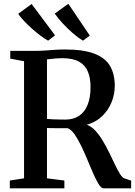

<svg xmlns="http://www.w3.org/2000/svg" viewBox="-20 -1018 730 1038"><path d="M33 0V-42L110 -54V-687L35.5 -701V-743H168Q199 -743 225.8 -745Q252.5 -747 278 -748.8Q303.5 -750.5 331 -750.5Q431 -750.5 490.2 -727.8Q549.5 -705 575 -661.2Q600.5 -617.5 600.5 -554Q600.5 -509 583.5 -466.2Q566.5 -423.5 533 -390.8Q499.5 -358 449.5 -343.5Q474.5 -334.5 496.2 -310.8Q518 -287 536.8 -255.2Q555.5 -223.5 572 -189.8Q588.5 -156 602.5 -126.2Q616.5 -96.5 629.2 -76.8Q642 -57 653 -53.5L689 -41.5V0H539.5Q527.5 0 513.8 -21.8Q500 -43.5 484.8 -78.2Q469.5 -113 453 -153Q436.5 -193 418.8 -229.8Q401 -266.5 382.8 -292.5Q364.5 -318.5 345 -325Q334.5 -325 319 -325Q303.5 -325 287 -325Q270.5 -325 256.2 -325.2Q242 -325.5 234 -326V-54L328 -42V0ZM333.5 -371.5Q376.5 -371.5 407 -391.5Q437.5 -411.5 453.5 -450.8Q469.5 -490 469.5 -547.5Q469.5 -596.5 455 -631.2Q440.5 -666 407 -684.8Q373.5 -703.5 316 -703.5Q298 -703.5 283.5 -702.2Q269 -701 256.8 -699.5Q244.5 -698 234 -697V-375Q247 -373.5 266.5 -372.8Q286 -372 304.8 -371.8Q323.5 -371.5 333.5 -371.5ZM239.5 -798.5Q221.5 -808.5 199 -825.2Q176.5 -842 153.5 -862.5Q130.5 -883 110.8 -903.8Q91 -924.5 78 -943L151 -996.5L277.5 -827L240.5 -798.5ZM428 -798.5Q404 -812.5 375 -837.5Q346 -862.5 319.5 -891.2Q293 -920 276 -944.5L349.5 -997.5L465.5 -825.5L429 -798.5Z"/></svg>

Font: Merriweather 60pt SemiBold
Style: Regular
Weight: 600
Version: Version 2.100